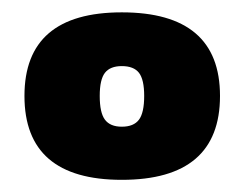

<svg xmlns="http://www.w3.org/2000/svg" viewBox="-20 -674 400 314"><path d="M179.2 -379.9Q20 -379.9 20 -517.1Q20 -653.8 179.2 -653.8Q339.8 -653.8 339.8 -517.1Q339.8 -379.9 179.2 -379.9ZM179.2 -466.8Q198.7 -466.8 207.3 -478.3Q215.8 -489.7 215.8 -517.1Q215.8 -543.9 207.3 -554.9Q198.7 -565.9 179.2 -565.9Q160.2 -565.9 151.6 -554.9Q143.1 -543.9 143.1 -517.1Q143.1 -489.7 151.6 -478.3Q160.2 -466.8 179.2 -466.8Z"/></svg>

Font: Kanit ExtraBold
Style: Regular
Weight: 800
Designer: Katatrad Team
Foundry: CadsonDemak
Version: Version 1.000;PS 001.000;hotconv 1.0.88;makeotf.lib2.5.64775